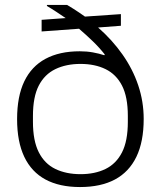

<svg xmlns="http://www.w3.org/2000/svg" viewBox="-20 -743 649 775"><path d="M303 12Q220 12 163.5 -18.5Q107 -49 78 -110Q49 -171 49 -262Q49 -354 78 -414.5Q107 -475 163.5 -505.5Q220 -536 302 -536Q330 -536 355 -531.5Q380 -527 401 -520L403 -523Q381 -551 354 -577Q327 -603 299 -627L148 -616V-663L245 -670Q226 -683 207 -695.5Q188 -708 169 -719L170 -723H251Q263 -716 275.5 -708Q288 -700 300 -692Q312 -684 323 -676L468 -686V-639L376 -632Q433 -582 474.5 -523Q516 -464 538 -398.5Q560 -333 560 -263Q560 -171 530.5 -110Q501 -49 444 -18.5Q387 12 303 12ZM305 -40Q363 -40 406 -61Q449 -82 472.5 -128Q496 -174 496 -251V-275Q496 -352 472.5 -397.5Q449 -443 406 -464Q363 -485 305 -485Q247 -485 203.5 -464Q160 -443 136.5 -397.5Q113 -352 113 -275V-251Q113 -175 136.5 -128.5Q160 -82 203.5 -61Q247 -40 305 -40Z"/></svg>

Font: Archivo SemiExpanded ExtraLight
Style: Regular
Weight: 250
Width: 6
Designer: Hector Gatti
Foundry: Omnibus-Type
Version: Version 2.001